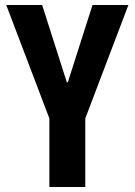

<svg xmlns="http://www.w3.org/2000/svg" viewBox="-20 -750 540 770"><path d="M178 0V-275L5 -730H149L248 -420H252L351 -730H495L322 -275V0Z"/></svg>

Font: M PLUS 1 Code
Style: Regular
Weight: 400
Designer: Coji Morishita
Foundry: UNDERFOREST DESIGN
Version: Version 1.005